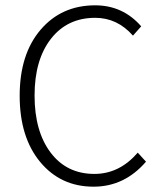

<svg xmlns="http://www.w3.org/2000/svg" viewBox="-20 -690 606 722"><path d="M332 12Q208 12 131 -81Q54 -174 54 -330Q54 -486 132.5 -578Q211 -670 338 -670Q442 -670 511 -591L480 -556Q421 -623 338 -623Q233 -623 171.5 -544Q110 -465 110 -331Q110 -196 170.5 -116Q231 -36 335 -36Q429 -36 498 -116L529 -82Q448 12 332 12Z"/></svg>

Font: Assistant Light
Style: Regular
Weight: 300
Designer: Hebrew By Ben Nathan, Latin by Paul Hunt
Version: Version 2.001;PS 002.001;hotconv 1.0.88;makeotf.lib2.5.64775